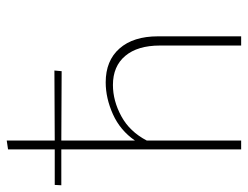

<svg xmlns="http://www.w3.org/2000/svg" viewBox="-122 -648 753 584"><g transform="rotate(-90 255.0 -356.5)"><path d="M296 -412Q362 -412 399 -370Q436 -328 436 -253V0H408V-247Q408 -315 376.5 -352.5Q345 -390 288 -390Q240 -390 193 -364.5Q146 -339 119 -287V0H92V-547H-17L-16 -567H92V-709L119 -713V-567L332 -568L330 -546L119 -547V-323Q150 -368 199 -390Q248 -412 296 -412Z"/></g></svg>

Font: EauTestInfant Extralight
Style: Regular
Weight: 250
Designer: Christian Thalmann (Catharsis Fonts)
Version: Version 0.001;PS 000.001;hotconv 1.0.88;makeotf.lib2.5.64775